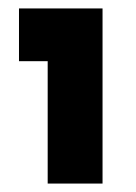

<svg xmlns="http://www.w3.org/2000/svg" viewBox="-20 -683 323 455"><path d="M223 -663V-248H93V-538H25V-663Z"/></svg>

Font: Josefin Sans
Style: Bold
Weight: 700
Designer: Santiago Orozco
Foundry: Typemade
Version: Version 2.000